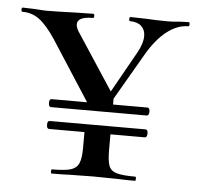

<svg xmlns="http://www.w3.org/2000/svg" viewBox="-44 -510 571 552"><g transform="rotate(5 241.5 -234.0)"><path d="M389 -139Q389 -127 382 -127H106Q99 -127 99 -139Q99 -150 106 -150H382Q389 -150 389 -139ZM389 -202Q389 -190 382 -190H106Q99 -190 99 -202Q99 -213 106 -213H382Q389 -213 389 -202ZM355 -417Q355 -435 343.5 -445.5Q332 -456 311 -456Q308 -456 308 -462Q308 -468 311 -468L354 -467Q390 -465 419 -465Q434 -465 452 -467L479 -468Q482 -468 482 -462Q482 -456 479 -456Q448 -456 418 -433Q388 -410 362 -366L261 -192L243 -196L339 -367Q355 -395 355 -417ZM0 -456Q-3 -456 -3 -462Q-3 -468 0 -468L35 -467Q59 -465 69 -465Q98 -465 152 -467L204 -468Q207 -468 207 -462Q207 -456 204 -456Q159 -456 159 -434Q159 -423 169 -409L283 -235L221 -193L97 -385Q71 -424 49.5 -440Q28 -456 0 -456ZM365 -12Q367 -12 367 -6Q367 0 365 0Q333 0 316 -1L244 -2L178 -1Q158 0 124 0Q122 0 122 -6Q122 -12 124 -12Q161 -12 178 -17Q195 -22 201.5 -36.5Q208 -51 208 -81V-136H283V-81Q283 -50 288.5 -36Q294 -22 311 -17Q328 -12 365 -12ZM208 -228 283 -237V-200H208Z"/></g></svg>

Font: Cormorant SC Medium
Style: Regular
Weight: 500
Designer: Christian Thalmann (Catharsis Fonts)
Foundry: Catharsis Fonts
Version: Version 4.000